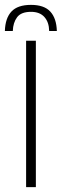

<svg xmlns="http://www.w3.org/2000/svg" viewBox="-45 -767 253 787"><path d="M62 0V-600H102V0ZM82 -747Q136 -747 161.2 -719.5Q186.5 -692 188 -640H156.5Q156 -676 137 -697.2Q118 -718.5 82 -718.5Q41.5 -718.5 25 -696.2Q8.5 -674 7.5 -640H-25Q-23.5 -692.5 2 -719.8Q27.5 -747 82 -747Z"/></svg>

Font: Big Shoulders Stencil Text SC Thin
Style: Regular
Weight: 100
Designer: Patric King
Foundry: XO Type Co
Version: Version 2.001